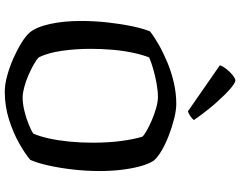

<svg xmlns="http://www.w3.org/2000/svg" viewBox="-121 -887 1008 806"><g transform="rotate(90 383.0 -484.0)"><path d="M365 0Q334 0 296.5 -10.5Q259 -21 223 -37Q187 -53 158.5 -71Q130 -89 117 -104Q93 -133 80.5 -190.5Q68 -248 68 -319Q68 -378 74.5 -435Q81 -492 91 -538.5Q101 -585 112 -610Q135 -628 168.5 -647Q202 -666 243 -683Q284 -700 328 -710Q372 -720 416 -720Q442 -720 476.5 -711.5Q511 -703 546.5 -689.5Q582 -676 610.5 -659.5Q639 -643 654 -626Q669 -603 678.5 -567Q688 -531 693 -488Q698 -445 698 -399Q698 -342 691.5 -285.5Q685 -229 674.5 -182.5Q664 -136 651 -107Q628 -87 583.5 -61.5Q539 -36 482.5 -18Q426 0 365 0ZM388 -75Q415 -75 446 -82.5Q477 -90 503.5 -101Q530 -112 541 -120Q553 -148 561.5 -187Q570 -226 574.5 -272.5Q579 -319 579 -369Q579 -433 572 -487Q565 -541 554 -577Q549 -584 530 -595Q511 -606 485.5 -617Q460 -628 433.5 -635.5Q407 -643 387 -643Q363 -643 331.5 -637.5Q300 -632 270.5 -623.5Q241 -615 221 -606Q210 -578 201.5 -538.5Q193 -499 189 -453.5Q185 -408 185 -361Q185 -300 193 -242Q201 -184 220 -144Q229 -134 250 -122Q271 -110 296.5 -99Q322 -88 347 -81.5Q372 -75 388 -75ZM447 -769 254 -903Q259 -917 271 -932Q283 -947 296.5 -957.5Q310 -968 318 -968Q328 -968 353 -946.5Q378 -925 412.5 -886Q447 -847 484 -794Q479 -787 467.5 -779Q456 -771 447 -769Z"/></g></svg>

Font: Texturina 12pt Medium
Style: Regular
Weight: 500
Designer: Guillermo Torres Carreño
Foundry: Omnibus-Type
Version: Version 1.002